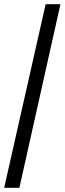

<svg xmlns="http://www.w3.org/2000/svg" viewBox="-20 -780 310 921"><path d="M0 121 199 -760H270L73 121Z"/></svg>

Font: Noto Serif Myanmar SemiCondensed ExtraBold
Style: Regular
Weight: 800
Width: 4
Designer: Ben Mitchell and the Monotype Design Team
Foundry: Monotype Imaging Inc.
Version: Version 2.106; ttfautohint (v1.8.4.7-5d5b)